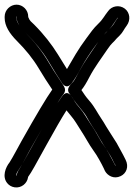

<svg xmlns="http://www.w3.org/2000/svg" viewBox="-21 -728 575 823"><path d="M50 -708C23 -708 -1 -685 -1 -657V-651C-1 -617 20 -584 52 -552C88 -516 120 -477 145 -435C165 -401 183 -374 203 -344C178 -309 134 -235 71 -123C54 -93 36 -57 20 -32C3 -11 -13 29 10 57C18 67 29 73 42 75C71 79 95 58 99 33C99 30 101 28 103 25C111 15 134 -26 180 -110C214 -171 241 -219 264 -255C268 -250 275 -241 282 -233C301 -211 311 -191 325 -170C345 -140 359 -111 380 -82C395 -62 414 -27 424 -6L429 5C440 25 467 41 496 27C520 16 533 -13 517 -44C504 -71 490 -94 479 -115C474 -124 456 -150 451 -159L434 -186C427 -198 420 -210 413 -220C396 -245 384 -271 362 -296C342 -319 342 -322 328 -342C340 -357 349 -372 363 -399C385 -441 415 -480 439 -516C460 -547 461 -541 479 -563L493 -577C506 -590 511 -604 522 -618C540 -642 536 -674 514 -691C490 -709 458 -702 443 -681C428 -663 421 -646 401 -627C378 -605 368 -589 350 -565C312 -514 293 -478 266 -432C255 -449 242 -471 227 -495C201 -537 167 -581 125 -623C112 -636 107 -637 100 -655V-657C100 -685 77 -708 50 -708ZM447 -602C461 -617 473 -638 483 -652L484 -651C484 -650 483 -650 482 -649C473 -637 467 -623 457 -613ZM440 -596C436 -590 431 -586 427 -582C417 -574 409 -562 397 -544C372 -506 342 -466 319 -423C307 -400 298 -384 293 -378C282 -365 261 -348 276 -328C285 -316 292 -306 296 -299C307 -281 339 -248 350 -228C364 -202 376 -185 391 -161L407 -133C430 -93 448 -73 469 -28L475 -18C474 -18 473 -19 473 -19C461 -43 458 -46 444 -73C433 -94 415 -115 406 -133C394 -155 381 -177 367 -197C352 -219 340 -243 320 -266C299 -290 300 -294 286 -314C286 -314 268 -347 245 -315C218 -278 182 -218 136 -135C92 -56 66 -9 63 -5C55 7 52 14 50 25L49 26C48 13 55 7 61 -3C78 -28 97 -68 115 -99C187 -226 234 -304 253 -327C259 -335 259 -347 255 -354C252 -361 245 -371 231 -392C217 -412 203 -435 188 -460C161 -506 127 -549 88 -588C59 -617 49 -639 49 -651V-657L50 -658V-657V-651C50 -648 50 -645 51 -643C60 -617 71 -605 89 -587C129 -547 161 -508 184 -470C208 -429 229 -396 245 -372C245 -372 263 -341 286 -371C297 -385 310 -406 326 -436C341 -464 362 -497 390 -535C408 -559 417 -573 440 -596Z"/></svg>

Font: AppleStorm
Style: CBo
Weight: 400
Foundry: Cannot Into Space Fonts
Version: Version 1.01